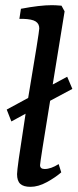

<svg xmlns="http://www.w3.org/2000/svg" viewBox="-20 -716 300 743"><path d="M207 -81 217 -49Q194 -29 161 -11Q128 7 98 7Q71 7 58.5 -4.5Q46 -16 46 -42Q46 -65 73 -236L79 -276L24 -246L6 -292L89 -337Q132 -593 132 -606Q132 -624 118 -633Q104 -642 70 -643H55L61 -682Q134 -696 181 -696Q194 -696 218 -694L230 -672L184 -389L240 -419L260 -372L174 -326Q135 -88 135 -77Q135 -62 153 -62Q177 -62 207 -81Z"/></svg>

Font: Caladea
Style: Italic
Weight: 400
Italic angle: -9°
Designer: Carolina Giovagnoli and Andres Torresi
Foundry: Carolina Giovagnoli & Andres Torresi
Version: Version 1.001